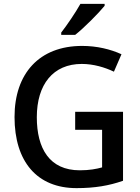

<svg xmlns="http://www.w3.org/2000/svg" viewBox="-20 -961 725 991"><path d="M520 -941H395C370 -896 325 -830 296 -793V-781H368C414 -817 490 -894 520 -931ZM368 -384V-291H507V-97C478 -89 442 -82 392 -82C235 -82 170 -195 170 -356C170 -525 254 -631 402 -631C463 -631 522 -613 568 -591L607 -681C550 -707 480 -724 404 -724C182 -724 55 -581 55 -357C55 -127 171 10 375 10C470 10 544 -3 615 -28V-384Z"/></svg>

Font: Noto Sans Thai Medium
Style: Regular
Weight: 500
Designer: Monotype Design Team
Foundry: Monotype Imaging Inc.
Version: Version 1.901